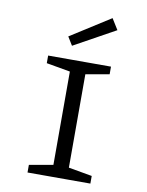

<svg xmlns="http://www.w3.org/2000/svg" viewBox="-98 -989 811 1059"><g transform="rotate(10 307.0 -460.0)"><path d="M264.3 -655H351V0H264.3ZM131 -612.3V-655H483V-612.3L307.6 -581.3ZM131 -42.7 307.6 -73.7 483 -42.7V0H131ZM222.1 -778.2 445.2 -920 483 -859.1 251.1 -731Z"/></g></svg>

Font: Intel One Mono Light
Style: Regular
Weight: 300
Monospace: yes
Designer: Fred Shallcrass
Foundry: Frere-Jones Type LLC
Version: Version 1.004